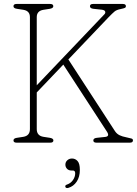

<svg xmlns="http://www.w3.org/2000/svg" viewBox="-20 -720 691 969"><path d="M165.5 -68.5Q165.5 -35 199 -29.5L231.5 -24.5Q249.5 -21.5 249.5 -11.5Q249.5 0 234 0H63.5Q48 0 48 -11.5Q48 -22 65.5 -24.5L98 -29.5Q131 -35 131 -68.5V-633.5Q131 -665 98 -670.5L65.5 -675.5Q48 -678 48 -688.5Q48 -700 63.5 -700H233.5Q249 -700 249 -688.5Q249 -678.5 231 -675.5L199 -670.5Q165.5 -665 165.5 -633.5V-289.5L507.5 -648.5Q513 -654.5 510.8 -661.8Q508.5 -669 494 -671L452 -675.5Q434 -677.5 434 -688.5Q434 -700 449.5 -700H600Q615.5 -700 615.5 -688.5Q615.5 -683 610.8 -680.5Q606 -678 589.5 -674.5Q568.5 -670.5 558.2 -662Q548 -653.5 528.5 -633.5L325 -420L560 -58.5Q569.5 -44 584.2 -37.2Q599 -30.5 613.5 -28Q636.5 -23 643.8 -20.8Q651 -18.5 651 -11.5Q651 0 635.5 0H466.5Q451 0 451 -11.5Q451 -22.5 469 -24.5L511 -29Q535 -31.5 520 -55L299.5 -394L165.5 -253.5ZM340 140.5Q326.5 140.5 318.2 131.8Q310 123 310 111Q310 97.5 319.8 88.8Q329.5 80 343.5 80Q360 80 371.5 92.8Q383 105.5 383 137.5Q383 173 367 196.8Q351 220.5 325.5 228Q314 231.5 310 224Q307 214.5 318 211.5Q337 205 348.2 188.8Q359.5 172.5 359.5 154.5Q359.5 140.5 347.5 140.5Z"/></svg>

Font: Fraunces 72pt S100 Thin
Style: Regular
Weight: 100
Version: Version 1.000; ttfautohint (v1.8.3)